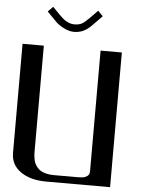

<svg xmlns="http://www.w3.org/2000/svg" viewBox="-65 -1074 838 1124"><g transform="rotate(5 354.0 -511.5)"><path d="M495.1 -992.7 437.5 -934.1Q412.1 -908.7 387.9 -897.9Q363.8 -887.2 333.5 -887.2Q307.6 -887.2 276.9 -902.3Q246.1 -917.5 228.5 -935.1L171.9 -992.7L201.2 -1022.9L245.1 -978Q258.3 -964.8 268.8 -956.1Q279.3 -947.3 297.1 -939.2Q314.9 -931.2 333.5 -931.2Q360.8 -931.2 377.7 -940.7Q394.5 -950.2 421.9 -978L465.8 -1022.9ZM625 -791.5V0H250Q156.2 0 98.9 -40.3Q41.5 -80.6 41.5 -149.9V-791.5H166.5V-172.9Q166.5 -159.7 167 -149.9Q167.5 -140.1 170.2 -125.5Q172.9 -110.8 177.7 -100.3Q182.6 -89.8 191.9 -78.1Q201.2 -66.4 213.9 -58.8Q226.6 -51.3 246.6 -46.4Q266.6 -41.5 291.5 -41.5H416.5Q430.7 -41.5 437.7 -41.7Q444.8 -42 456.5 -43Q468.3 -43.9 474.4 -46.6Q480.5 -49.3 487.3 -54Q494.1 -58.6 497.1 -65.9Q500 -73.2 500 -83.5V-791.5Z"/></g></svg>

Font: Gputeks
Style: Bold
Weight: 600
Width: 8
Version: Version 0.9